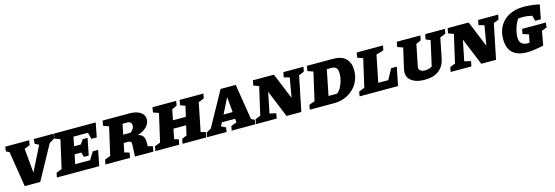

<svg xmlns="http://www.w3.org/2000/svg" viewBox="22 -1469 6939 2399"><g transform="rotate(-15 3491.0 -270.0)"><path d="M147 0 74 -458Q54 -468 32 -480L39 -539H349L339 -479L267 -450L296 -135L455 -452Q428 -465 403 -480L409 -539H666L656 -479L589 -440L348 0Z M563 0 574 -57Q591 -65 609.5 -72Q628 -79 647 -85L730 -451L658 -477L670 -539H1210L1174 -355H1104L1083 -439H895L872 -321H959L999 -379H1062L1018 -161H956L938 -222H852L827 -101H1020L1081 -200H1150L1111 0Z M1191 0 1203 -60Q1217 -66 1233.5 -72.5Q1250 -79 1276 -87L1359 -449L1287 -474L1299 -539H1647Q1734 -539 1785.5 -505Q1837 -471 1837 -413Q1837 -358 1792 -313.5Q1747 -269 1676 -251Q1724 -239 1743 -211Q1762 -183 1761 -131L1760 -84L1824 -66L1811 0H1573L1580 -143Q1582 -175 1573 -187.5Q1564 -200 1533 -200H1481L1457 -84L1522 -66L1509 0ZM1588 -436H1529L1502 -302H1596Q1621 -319 1633.5 -340Q1646 -361 1646 -381Q1646 -436 1588 -436Z M1837 0 1848 -60Q1867 -67 1885 -74.5Q1903 -82 1921 -87L2004 -449L1933 -474L1944 -539H2251L2240 -480Q2224 -472 2208.5 -464.5Q2193 -457 2176 -451L2149 -315H2316L2347 -449L2283 -474L2295 -539H2603L2591 -480Q2573 -471 2556 -464Q2539 -457 2519 -451L2445 -84L2508 -66L2495 0H2189L2200 -60Q2215 -68 2230 -74.5Q2245 -81 2263 -87L2292 -212H2128L2102 -84L2158 -66L2145 0Z M3095 -77Q3107 -72 3117 -67.5Q3127 -63 3137 -57L3130 0H2824L2835 -57L2909 -86L2904 -132H2733L2709 -85Q2724 -78 2735.5 -73.5Q2747 -69 2767 -57L2759 0H2506L2516 -57L2579 -93L2825 -539H3021ZM2778 -221H2896L2878 -419Z M3637 -539H3897L3886 -480Q3871 -472 3857 -465.5Q3843 -459 3817 -451L3725 0H3534L3390 -351L3336 -84L3419 -66L3406 0H3138L3149 -60Q3166 -67 3181.5 -74Q3197 -81 3217 -87L3300 -449L3231 -474L3243 -539H3515L3653 -202L3697 -455L3625 -474Z M4282 -539Q4388 -539 4443 -486Q4498 -433 4498 -332Q4498 -261 4472 -200.5Q4446 -140 4398.5 -95Q4351 -50 4287.5 -25Q4224 0 4150 0H3834L3846 -60Q3859 -66 3879.5 -73.5Q3900 -81 3919 -87L4002 -449L3930 -474L3942 -539ZM4210 -105Q4237 -117 4260 -155Q4283 -193 4297.5 -242Q4312 -291 4312 -339Q4312 -393 4292 -413.5Q4272 -434 4239 -434H4171L4105 -105Z M4951 -238H5024L4976 0H4479L4490 -60Q4509 -67 4527 -74.5Q4545 -82 4563 -87L4646 -449L4575 -474L4586 -539H4926L4914 -480Q4892 -472 4868 -464.5Q4844 -457 4818 -451L4748 -103H4877Z M5321 11Q5217 11 5157.5 -30Q5098 -71 5098 -143Q5098 -152 5099.5 -163.5Q5101 -175 5101 -178L5163 -449L5092 -474L5104 -539H5410L5398 -480Q5383 -471 5368.5 -464.5Q5354 -458 5334 -451L5277 -168Q5276 -163 5275.5 -161.5Q5275 -160 5275 -156Q5275 -132 5297 -117Q5319 -102 5354 -102Q5382 -102 5405.5 -109Q5429 -116 5446 -128L5518 -449L5459 -474L5472 -539H5728L5716 -480Q5698 -471 5686 -466.5Q5674 -462 5644 -451L5591 -188Q5571 -92 5503.5 -40.5Q5436 11 5321 11Z M6156 -539H6416L6405 -480Q6390 -472 6376 -465.5Q6362 -459 6336 -451L6244 0H6053L5909 -351L5855 -84L5938 -66L5925 0H5657L5668 -60Q5685 -67 5700.5 -74Q5716 -81 5736 -87L5819 -449L5750 -474L5762 -539H6034L6172 -202L6216 -455L6144 -474Z M6646 10Q6396 10 6396 -227Q6396 -325 6439.5 -398Q6483 -471 6562 -511Q6641 -551 6747 -551Q6770 -551 6804.5 -548.5Q6839 -546 6877 -541Q6915 -536 6951 -527L6915 -344H6842L6824 -415Q6793 -422 6762 -426Q6731 -430 6699 -430Q6671 -430 6645 -427Q6624 -398 6608 -359Q6592 -320 6583 -279Q6574 -238 6574 -203Q6574 -97 6677 -97Q6689 -97 6704 -99L6724 -201L6647 -225L6658 -289H6965L6959 -227Q6948 -223 6936 -218Q6924 -213 6892 -202L6859 -19Q6793 -5 6741.5 2.5Q6690 10 6646 10Z"/></g></svg>

Font: Piazzolla SC ExtraBold
Style: Italic
Weight: 800
Italic angle: -11.3°
Designer: Juan Pablo del Peral
Foundry: Huerta Tipografica
Version: Version 1.330